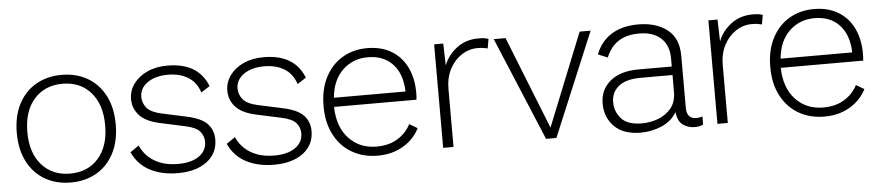

<svg xmlns="http://www.w3.org/2000/svg" viewBox="-36 -712 4234 924"><g transform="rotate(-5 2080.5 -250.0)"><path d="M276 -510Q346 -510 400 -479Q454 -448 484.5 -389.5Q515 -331 515 -250Q515 -169 484.5 -110.5Q454 -52 400 -21Q346 10 276 10Q206 10 152 -21Q98 -52 67.5 -110.5Q37 -169 37 -250Q37 -331 67.5 -389.5Q98 -448 152 -479Q206 -510 276 -510ZM276 -467Q191 -467 139.5 -409Q88 -351 88 -250Q88 -149 139.5 -91Q191 -33 276 -33Q362 -33 413 -91Q464 -149 464 -250Q464 -351 413 -409Q362 -467 276 -467Z M793 10Q716 10 659 -19.5Q602 -49 574 -110L616 -139Q638 -89 684.5 -61.5Q731 -34 798 -34Q862 -34 899 -60Q936 -86 936 -129Q936 -158 917.5 -179.5Q899 -201 847 -212L731 -237Q660 -252 629.5 -285.5Q599 -319 599 -364Q599 -405 623 -438Q647 -471 689 -490.5Q731 -510 787 -510Q936 -510 981 -394L939 -367Q922 -418 882 -442Q842 -466 787 -466Q725 -466 687 -439.5Q649 -413 649 -370Q649 -341 668.5 -317.5Q688 -294 739 -283L859 -257Q929 -242 957.5 -211.5Q986 -181 986 -136Q986 -69 933.5 -29.5Q881 10 793 10Z M1258 10Q1181 10 1124 -19.5Q1067 -49 1039 -110L1081 -139Q1103 -89 1149.5 -61.5Q1196 -34 1263 -34Q1327 -34 1364 -60Q1401 -86 1401 -129Q1401 -158 1382.5 -179.5Q1364 -201 1312 -212L1196 -237Q1125 -252 1094.5 -285.5Q1064 -319 1064 -364Q1064 -405 1088 -438Q1112 -471 1154 -490.5Q1196 -510 1252 -510Q1401 -510 1446 -394L1404 -367Q1387 -418 1347 -442Q1307 -466 1252 -466Q1190 -466 1152 -439.5Q1114 -413 1114 -370Q1114 -341 1133.5 -317.5Q1153 -294 1204 -283L1324 -257Q1394 -242 1422.5 -211.5Q1451 -181 1451 -136Q1451 -69 1398.5 -29.5Q1346 10 1258 10Z M1759 10Q1689 10 1635 -21Q1581 -52 1550 -110.5Q1519 -169 1519 -250Q1519 -331 1549.5 -389.5Q1580 -448 1632.5 -479Q1685 -510 1752 -510Q1820 -510 1869 -480.5Q1918 -451 1943.5 -398Q1969 -345 1969 -275Q1969 -265 1968.5 -256.5Q1968 -248 1967 -242H1569Q1571 -145 1623 -89.5Q1675 -34 1757 -34Q1815 -34 1857 -59Q1899 -84 1922 -128L1961 -105Q1934 -52 1881 -21Q1828 10 1759 10ZM1572 -286H1918Q1916 -370 1872 -418Q1828 -466 1751 -466Q1679 -466 1629.5 -418.5Q1580 -371 1572 -286Z M2075 0V-500H2119L2122 -394Q2140 -442 2184 -476Q2228 -510 2290 -510Q2303 -510 2316.5 -508.5Q2330 -507 2338 -503L2330 -458Q2321 -460 2310 -462Q2299 -464 2282 -464Q2240 -464 2204 -440.5Q2168 -417 2146.5 -375.5Q2125 -334 2125 -280V0Z M2778 -500H2831L2622 0H2572L2363 -500H2420L2598 -52Z M3205 -333Q3205 -397 3167 -431.5Q3129 -466 3063 -466Q3001 -466 2962 -440.5Q2923 -415 2902 -364L2856 -383Q2880 -445 2932 -477.5Q2984 -510 3062 -510Q3147 -510 3201 -468.5Q3255 -427 3255 -342V-90Q3255 -37 3301 -37Q3308 -37 3316 -38Q3324 -39 3331 -42V-3Q3315 6 3290 6Q3258 6 3233 -12Q3208 -30 3204 -74Q3178 -31 3130 -10.5Q3082 10 3029 10Q2946 10 2902 -34Q2858 -78 2858 -145Q2858 -212 2907 -253Q2956 -294 3044 -294H3205ZM3039 -34Q3077 -34 3115 -47.5Q3153 -61 3179 -91.5Q3205 -122 3205 -172V-253H3052Q2981 -253 2945 -224.5Q2909 -196 2909 -147Q2909 -102 2939 -68Q2969 -34 3039 -34Z M3400 0V-500H3444L3447 -394Q3465 -442 3509 -476Q3553 -510 3615 -510Q3628 -510 3641.5 -508.5Q3655 -507 3663 -503L3655 -458Q3646 -460 3635 -462Q3624 -464 3607 -464Q3565 -464 3529 -440.5Q3493 -417 3471.5 -375.5Q3450 -334 3450 -280V0Z M3917 10Q3847 10 3793 -21Q3739 -52 3708 -110.5Q3677 -169 3677 -250Q3677 -331 3707.5 -389.5Q3738 -448 3790.5 -479Q3843 -510 3910 -510Q3978 -510 4027 -480.5Q4076 -451 4101.5 -398Q4127 -345 4127 -275Q4127 -265 4126.5 -256.5Q4126 -248 4125 -242H3727Q3729 -145 3781 -89.5Q3833 -34 3915 -34Q3973 -34 4015 -59Q4057 -84 4080 -128L4119 -105Q4092 -52 4039 -21Q3986 10 3917 10ZM3730 -286H4076Q4074 -370 4030 -418Q3986 -466 3909 -466Q3837 -466 3787.5 -418.5Q3738 -371 3730 -286Z"/></g></svg>

Font: Prodigy Sans Light
Style: Regular
Weight: 300
Designer: Wei Huang
Foundry: Wei Huang
Version: Version 1.003; ttfautohint (v1.8.3)